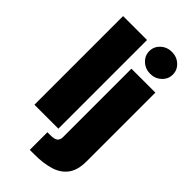

<svg xmlns="http://www.w3.org/2000/svg" viewBox="-302 -846 1114 1114"><g transform="rotate(45 255.5 -288.5)"><path d="M234.4 -727.5V0H38.1V-727.5ZM288.1 -545.9H484.4V18.6Q484.4 90.3 454.3 130.6Q424.3 170.9 370.1 187.5Q315.9 204.1 244.1 204.1H204.1V59.6H226.6Q262.2 59.6 275.1 48.8Q288.1 38.1 288.1 14.6ZM385.7 -601.6Q345.7 -601.6 317.4 -627.9Q289.1 -654.3 289.1 -691.4Q289.1 -729 317.4 -755.1Q345.7 -781.2 385.7 -781.2Q425.8 -781.2 454.1 -755.1Q482.4 -729 482.4 -691.4Q482.4 -654.3 454.1 -627.9Q425.8 -601.6 385.7 -601.6Z"/></g></svg>

Font: Inter Tight Black
Style: Regular
Weight: 900
Designer: Rasmus Andersson
Foundry: rsms
Version: Version 3.004; ttfautohint (v1.8.4.7-5d5b)